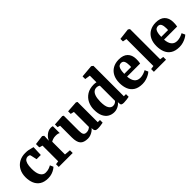

<svg xmlns="http://www.w3.org/2000/svg" viewBox="218 -2032 3256 3256"><g transform="rotate(-45 1846.0 -404.0)"><path d="M26 -274Q26 -364 62 -430.5Q98 -497 162.8 -533.5Q227.5 -570 313 -570Q359.5 -570 391.5 -563.5Q423.5 -557 445.8 -549.8Q468 -542.5 484 -540L477 -358.5H376L350 -474Q347 -487.5 330.5 -492.8Q314 -498 301 -498Q272 -498 249.8 -480Q227.5 -462 214.5 -419.8Q201.5 -377.5 201 -303.5Q200.5 -196.5 234.5 -142Q268.5 -87.5 324.5 -87.5Q371 -87.5 404.5 -99.5Q438 -111.5 461.5 -125.5L487.5 -66.5Q475.5 -53 447.2 -34.8Q419 -16.5 378.2 -2.8Q337.5 11 287.5 11Q196 11 138.2 -26Q80.5 -63 53.2 -127.5Q26 -192 26 -274Z M548.5 0V-65.5L609.5 -74.5V-450.5L550 -469V-547.5L716 -569H719L747.5 -548V-524L744 -437H747.5Q752 -452.5 766.8 -474.2Q781.5 -496 805 -517.2Q828.5 -538.5 859.2 -552.5Q890 -566.5 926 -566.5Q940 -566.5 950.2 -564.2Q960.5 -562 966.5 -559.5V-393.5Q954.5 -402.5 935.5 -407.2Q916.5 -412 884 -412Q844 -412 815.5 -401.2Q787 -390.5 773 -381V-75L883 -65.5V0Z M1477 10Q1440.5 10 1424.8 -6Q1409 -22 1409 -51V-73Q1394 -52.5 1367.2 -33.2Q1340.5 -14 1307.5 -1.5Q1274.5 11 1240 11Q1142 11 1100.5 -37.5Q1059 -86 1059 -200V-478L1012 -491V-555L1200 -568H1201L1223 -554V-196Q1223 -131 1239.2 -105.5Q1255.5 -80 1296 -80Q1332 -80 1355.5 -93.5Q1379 -107 1390 -118V-478L1328 -493V-555L1526 -568H1529L1553 -554V-69H1606V-5Q1587.5 -1.5 1553.8 4.2Q1520 10 1477 10Z M1873 11Q1813 11 1763.8 -17.5Q1714.5 -46 1685.2 -107Q1656 -168 1656 -264.5Q1656 -345.5 1689.5 -415Q1723 -484.5 1790 -527.2Q1857 -570 1956.5 -570Q1972.5 -570 1987.8 -568Q2003 -566 2016 -563V-722L1920 -736.5V-800L2142 -819.5H2146L2177 -796V-67H2228V-3Q2205.5 1.5 2169 6.8Q2132.5 12 2100.5 12Q2067.5 12 2051.2 1.8Q2035 -8.5 2035 -43.5V-69Q2011 -34 1966 -11.5Q1921 11 1873 11ZM1932.5 -79.5Q1963.5 -79.5 1984.2 -91.8Q2005 -104 2016 -118V-480Q2009.5 -488.5 1991.5 -494.8Q1973.5 -501 1952 -501Q1918.5 -501 1890.8 -480.5Q1863 -460 1846.5 -412Q1830 -364 1829 -281.5Q1828.5 -174 1858 -126.8Q1887.5 -79.5 1932.5 -79.5Z M2550.5 11Q2455 11 2395.8 -26Q2336.5 -63 2309.2 -128.2Q2282 -193.5 2282 -278Q2282 -370.5 2316 -435.8Q2350 -501 2411.8 -535.5Q2473.5 -570 2556 -570Q2662 -570 2716.8 -516.2Q2771.5 -462.5 2773.5 -367Q2773.5 -333 2771.2 -308Q2769 -283 2765 -264H2451.5Q2457 -179.5 2493 -134.5Q2529 -89.5 2595.5 -89.5Q2635.5 -89.5 2675.8 -103.2Q2716 -117 2738.5 -131L2766.5 -70.5Q2751.5 -54 2718.5 -35Q2685.5 -16 2641.8 -2.5Q2598 11 2550.5 11ZM2450.5 -330.5H2614.5Q2615 -341 2615.5 -351.2Q2616 -361.5 2616 -372Q2616 -431 2599.8 -465.8Q2583.5 -500.5 2541 -500.5Q2515.5 -500.5 2495.8 -487Q2476 -473.5 2464 -437Q2452 -400.5 2450.5 -330.5Z M2894 -75.5V-722L2823.5 -735.5V-796L3024 -819.5H3026.5L3056 -798.5V-75L3121 -66V0H2830V-66Z M3437 11Q3341.5 11 3282.2 -26Q3223 -63 3195.8 -128.2Q3168.5 -193.5 3168.5 -278Q3168.5 -370.5 3202.5 -435.8Q3236.5 -501 3298.2 -535.5Q3360 -570 3442.5 -570Q3548.5 -570 3603.2 -516.2Q3658 -462.5 3660 -367Q3660 -333 3657.8 -308Q3655.5 -283 3651.5 -264H3338Q3343.5 -179.5 3379.5 -134.5Q3415.5 -89.5 3482 -89.5Q3522 -89.5 3562.2 -103.2Q3602.5 -117 3625 -131L3653 -70.5Q3638 -54 3605 -35Q3572 -16 3528.2 -2.5Q3484.5 11 3437 11ZM3337 -330.5H3501Q3501.5 -341 3502 -351.2Q3502.5 -361.5 3502.5 -372Q3502.5 -431 3486.2 -465.8Q3470 -500.5 3427.5 -500.5Q3402 -500.5 3382.2 -487Q3362.5 -473.5 3350.5 -437Q3338.5 -400.5 3337 -330.5Z"/></g></svg>

Font: Merriweather Black
Style: Regular
Weight: 900
Designer: Eben Sorkin
Foundry: Eben Sorkin
Version: Version 2.200;gftools[0.9.31]